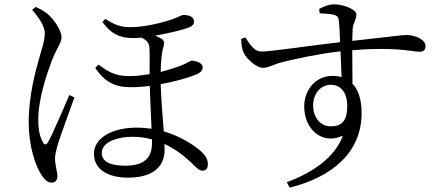

<svg xmlns="http://www.w3.org/2000/svg" viewBox="-20 -798 2040 883"><path d="M128 -753C154 -722 186 -682 186 -644C186 -609 168 -561 159 -526C144 -473 112 -359 112 -236C112 -125 143 -37 169 4C185 29 200 42 217 42C235 42 244 30 244 13C244 -9 233 -38 233 -70C233 -86 239 -110 248 -141C261 -182 303 -295 322 -350L299 -361C276 -309 220 -175 200 -143C192 -130 183 -131 177 -145C165 -166 156 -195 156 -249C156 -346 198 -465 218 -518C243 -582 263 -601 263 -626C263 -659 227 -710 199 -734C181 -748 163 -758 144 -766ZM679 -140C679 -72 643 -36 557 -36C485 -36 448 -55 448 -95C448 -148 527 -169 589 -169C619 -169 649 -165 679 -157ZM451 -697C491 -642 530 -623 593 -623C604 -623 617 -624 631 -625C648 -617 666 -604 667 -580C669 -555 668 -503 668 -457C643 -453 611 -448 576 -448C505 -448 474 -471 433 -501L418 -486C462 -419 512 -397 579 -397C610 -397 638 -399 669 -403C670 -344 675 -266 677 -206C655 -209 632 -211 607 -211C499 -211 412 -165 412 -91C412 -17 479 19 569 19C672 19 737 -23 737 -109C737 -116 737 -126 736 -136C782 -115 827 -83 871 -39C885 -25 897 -13 912 -13C928 -13 936 -26 936 -43C936 -66 924 -85 900 -106C869 -132 811 -171 733 -194C728 -259 721 -344 719 -411C775 -421 837 -437 878 -454C903 -463 912 -475 912 -488C912 -511 877 -519 861 -519C856 -519 848 -512 821 -500C796 -490 760 -478 719 -467C720 -514 723 -554 732 -584C737 -602 735 -611 724 -619C715 -625 704 -630 693 -634C758 -645 827 -662 854 -674C866 -680 873 -688 872 -700C872 -721 850 -729 824 -729C814 -729 802 -720 769 -708C742 -699 653 -673 580 -673C535 -673 506 -684 465 -711Z M1501 -217C1455 -217 1420 -256 1420 -313C1420 -364 1452 -408 1502 -408C1545 -408 1577 -375 1577 -310C1577 -241 1551 -217 1501 -217ZM1450 -737C1480 -735 1501 -734 1516 -730C1532 -725 1537 -719 1539 -699C1541 -674 1543 -640 1544 -604C1426 -591 1220 -560 1183 -561C1149 -561 1130 -593 1108 -626L1089 -619C1090 -599 1092 -576 1099 -559C1110 -531 1157 -486 1190 -486C1216 -486 1236 -502 1281 -513C1342 -528 1448 -551 1546 -562C1548 -517 1550 -474 1551 -444C1538 -447 1525 -449 1510 -449C1428 -449 1379 -381 1379 -308C1379 -206 1459 -129 1557 -174C1521 -76 1421 -5 1299 40L1312 65C1505 17 1643 -95 1643 -278C1643 -336 1630 -383 1601 -413C1601 -463 1600 -519 1600 -567C1801 -584 1877 -560 1909 -560C1928 -560 1937 -568 1937 -586C1937 -618 1885 -637 1850 -637C1829 -637 1765 -628 1600 -610C1601 -634 1601 -654 1602 -667C1604 -692 1619 -708 1619 -731C1619 -756 1557 -778 1516 -778C1490 -778 1466 -766 1448 -757Z"/></svg>

Font: Source Han Serif AKR9
Style: Regular
Weight: 400
Designer: Ryoko NISHIZUKA 西塚涼子 (kana & ideographs); Frank Grießhammer (Latin, Greek & Cyrillic); Sandoll Communications 산돌커뮤니케이션, 
Foundry: Adobe Systems Incorporated
Version: Version 1.005;hotconv 1.0.107;makeotfexe 2.5.65593